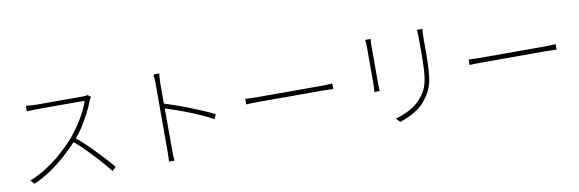

<svg xmlns="http://www.w3.org/2000/svg" viewBox="-54 -1212 5108 1693"><g transform="rotate(-10 2500.0 -366.0)"><path d="M773 -662Q770 -657 764.5 -648Q759 -639 757 -633Q738 -582 707 -521.5Q676 -461 638 -403.5Q600 -346 559 -302Q504 -242 440 -185Q376 -128 304 -79Q232 -30 151 6L119 -28Q200 -61 273.5 -108.5Q347 -156 412.5 -214Q478 -272 533 -333Q567 -373 603.5 -426.5Q640 -480 669.5 -536.5Q699 -593 712 -638Q705 -638 672 -638Q639 -638 593 -638Q547 -638 496 -638Q445 -638 399 -638Q353 -638 321.5 -638Q290 -638 283 -638Q267 -638 247 -637Q227 -636 211.5 -635.5Q196 -635 195 -635V-684Q196 -684 211.5 -682.5Q227 -681 247 -679.5Q267 -678 283 -678Q290 -678 320.5 -678Q351 -678 395 -678Q439 -678 487.5 -678Q536 -678 580 -678Q624 -678 655 -678Q686 -678 695 -678Q712 -678 725 -679.5Q738 -681 747 -683ZM572 -330Q615 -295 658 -254Q701 -213 742 -170Q783 -127 819 -88Q855 -49 881 -16L847 14Q812 -31 762 -87Q712 -143 656 -200Q600 -257 545 -303Z M1355 -83Q1355 -93 1355 -133.5Q1355 -174 1355 -233.5Q1355 -293 1355 -359.5Q1355 -426 1355 -489Q1355 -552 1355 -600Q1355 -648 1355 -669Q1355 -686 1354 -713Q1353 -740 1350 -761H1402Q1400 -741 1398 -713Q1396 -685 1396 -669Q1396 -621 1396 -561Q1396 -501 1396 -437.5Q1396 -374 1396.5 -313.5Q1397 -253 1397 -203.5Q1397 -154 1397 -121.5Q1397 -89 1397 -83Q1397 -65 1397 -46.5Q1397 -28 1398.5 -11Q1400 6 1401 20H1352Q1354 0 1354.5 -28Q1355 -56 1355 -83ZM1388 -495Q1437 -480 1495 -459.5Q1553 -439 1613 -415.5Q1673 -392 1729 -368Q1785 -344 1830 -321L1813 -279Q1770 -303 1714 -328.5Q1658 -354 1598.5 -377.5Q1539 -401 1484 -420Q1429 -439 1388 -451Z M2110 -409Q2123 -408 2140 -407Q2157 -406 2180 -405.5Q2203 -405 2232 -405Q2240 -405 2271.5 -405Q2303 -405 2348.5 -405Q2394 -405 2448 -405Q2502 -405 2556.5 -405Q2611 -405 2659 -405Q2707 -405 2741 -405Q2775 -405 2789 -405Q2829 -405 2852 -406.5Q2875 -408 2889 -409V-359Q2876 -360 2850.5 -361Q2825 -362 2790 -362Q2776 -362 2741.5 -362Q2707 -362 2659 -362Q2611 -362 2556.5 -362Q2502 -362 2448.5 -362Q2395 -362 2349 -362Q2303 -362 2272 -362Q2241 -362 2232 -362Q2192 -362 2161 -361.5Q2130 -361 2110 -359Z M3755 -745Q3754 -728 3752.5 -709Q3751 -690 3751 -669Q3751 -654 3751 -627.5Q3751 -601 3751 -575.5Q3751 -550 3751 -535Q3751 -438 3746.5 -372.5Q3742 -307 3730.5 -263Q3719 -219 3700.5 -185Q3682 -151 3656 -119Q3625 -78 3584 -49.5Q3543 -21 3501 -2.5Q3459 16 3422 29L3388 -6Q3452 -24 3515.5 -57Q3579 -90 3625 -146Q3653 -179 3670 -214Q3687 -249 3695.5 -293Q3704 -337 3707 -396Q3710 -455 3710 -535Q3710 -551 3710 -577Q3710 -603 3710 -629Q3710 -655 3710 -669Q3710 -690 3709 -709Q3708 -728 3706 -745ZM3290 -737Q3289 -726 3288 -704.5Q3287 -683 3287 -669Q3287 -665 3287 -641Q3287 -617 3287 -582.5Q3287 -548 3287 -508.5Q3287 -469 3287 -433.5Q3287 -398 3287 -372Q3287 -346 3287 -339Q3287 -320 3288 -300.5Q3289 -281 3290 -271H3242Q3243 -281 3244.5 -299.5Q3246 -318 3246 -339Q3246 -346 3246 -372Q3246 -398 3246 -433.5Q3246 -469 3246 -508.5Q3246 -548 3246 -582.5Q3246 -617 3246 -641Q3246 -665 3246 -669Q3246 -683 3245 -704.5Q3244 -726 3242 -737Z M4110 -409Q4123 -408 4140 -407Q4157 -406 4180 -405.5Q4203 -405 4232 -405Q4240 -405 4271.5 -405Q4303 -405 4348.5 -405Q4394 -405 4448 -405Q4502 -405 4556.5 -405Q4611 -405 4659 -405Q4707 -405 4741 -405Q4775 -405 4789 -405Q4829 -405 4852 -406.5Q4875 -408 4889 -409V-359Q4876 -360 4850.5 -361Q4825 -362 4790 -362Q4776 -362 4741.5 -362Q4707 -362 4659 -362Q4611 -362 4556.5 -362Q4502 -362 4448.5 -362Q4395 -362 4349 -362Q4303 -362 4272 -362Q4241 -362 4232 -362Q4192 -362 4161 -361.5Q4130 -361 4110 -359Z"/></g></svg>

Font: Noto Sans SC ExtraLight
Style: Regular
Weight: 250
Designer: Ryoko NISHIZUKA 西塚涼子 (kana, bopomofo & ideographs); Paul D. Hunt (Latin, Greek & Cyrillic); Sandoll Communications 산돌커뮤니
Foundry: Adobe
Version: Version 2.004-H2;hotconv 1.0.118;makeotfexe 2.5.65603